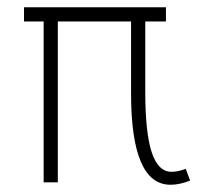

<svg xmlns="http://www.w3.org/2000/svg" viewBox="-20 -508 577 535"><path d="M455.1 6.8Q345.2 6.8 345.2 -247.6V-448.2H141.1V0H101.6V-448.2H46.9V-487.8H442.4V-448.2H384.8V-252.4Q384.8 -137.7 402.8 -83.5Q420.9 -29.3 457.5 -29.3Q476.1 -29.3 497.6 -37.6L509.8 -4.9Q481 6.8 455.1 6.8Z"/></svg>

Font: HK Grotesk Light Legacy
Style: Regular
Weight: 300
Designer: Alfredo Marco Pradil
Foundry: Hanken Design Co.
Version: Version 2.022;PS 002.022;hotconv 1.0.88;makeotf.lib2.5.64775